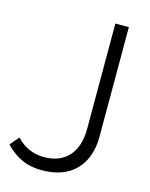

<svg xmlns="http://www.w3.org/2000/svg" viewBox="-142 -824 714 913"><g transform="rotate(15 215.0 -367.5)"><path d="M153.6 14.5Q206.4 14.5 248 -0.7Q289.5 -15.9 318.2 -45Q346.8 -74.1 362 -115.9Q377.3 -157.7 377.3 -210.9V-750H310.9V-230.9Q310.9 -187.7 300 -153.9Q289.1 -120 268 -96.6Q246.8 -73.2 216.6 -60.9Q186.4 -48.6 147.3 -48.6Q107.3 -48.6 73.4 -63.2Q39.5 -77.7 10.5 -108.6L-26.8 -64.1Q-7.3 -43.6 13.2 -28.9Q33.6 -14.1 55.7 -4.3Q77.7 5.5 102 10Q126.4 14.5 153.6 14.5Z"/></g></svg>

Font: Spartan MB
Style: Regular
Weight: 212
Designer: Matt Bailey, Mirko Velimirovic
Foundry: Matt Bailey
Version: Version 1.005